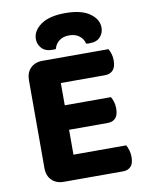

<svg xmlns="http://www.w3.org/2000/svg" viewBox="-90 -883 726 950"><g transform="rotate(-10 272.5 -408.5)"><path d="M153 2Q115 2 92.5 -20.5Q70 -43 70 -81V-523Q70 -561 92.5 -583.5Q115 -606 153 -606H484Q490 -596 495 -581Q500 -566 500 -547Q500 -514 485.5 -498Q471 -482 445 -482H223V-370H455Q461 -360 466 -345Q471 -330 471 -311Q471 -278 457 -262.5Q443 -247 417 -247H223V-122H488Q494 -112 499 -96Q504 -80 504 -61Q504 -28 489.5 -13Q475 2 450 2ZM304 -707Q273 -707 253.5 -691.5Q234 -676 228 -652Q223 -651 219 -651Q215 -651 210 -651Q175 -651 157 -671Q139 -691 139 -717Q139 -759 181.5 -789Q224 -819 304 -819Q385 -819 427 -789Q469 -759 469 -717Q469 -691 451.5 -671Q434 -651 398 -651Q393 -651 389 -651Q385 -651 380 -652Q375 -676 355 -691.5Q335 -707 304 -707Z"/></g></svg>

Font: Baloo Thambi 2
Style: Bold
Weight: 700
Designer: Aadarsh Rajan and Ek Type
Foundry: Ek Type
Version: Version 1.640;hotconv 1.0.111;makeotfexe 2.5.65597; ttfautoh